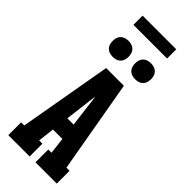

<svg xmlns="http://www.w3.org/2000/svg" viewBox="-355 -1170 1210 1210"><g transform="rotate(45 250.0 -565.5)"><path d="M34 0V-114H62L128 -490L171 -735H329L415 -245L438 -114H466V0H276V-114H305L292 -224H208L195 -114H224V0ZM222 -338H278L259 -490Q257 -507 255 -524.5Q253 -542 250 -559Q247 -542 245 -524.5Q243 -507 241 -490ZM350 -814Q336 -814 322 -818Q308 -822 297.5 -832.5Q287 -843 283 -857Q279 -871 279 -885Q279 -899 283 -913Q287 -927 297.5 -937.5Q308 -948 322 -952Q336 -956 350 -956Q364 -956 378 -952Q392 -948 402.5 -937.5Q413 -927 417 -913Q421 -899 421 -885Q421 -871 417 -857Q413 -843 402.5 -832.5Q392 -822 378 -818Q364 -814 350 -814ZM150 -814Q136 -814 122 -818Q108 -822 97.5 -832.5Q87 -843 83 -857Q79 -871 79 -885Q79 -899 83 -913Q87 -927 97.5 -937.5Q108 -948 122 -952Q136 -956 150 -956Q164 -956 178 -952Q192 -948 202.5 -937.5Q213 -927 217 -913Q221 -899 221 -885Q221 -871 217 -857Q213 -843 202.5 -832.5Q192 -822 178 -818Q164 -814 150 -814ZM100 -1049V-1131H400V-1049Z"/></g></svg>

Font: Iosevka Slab Heavy
Style: Regular
Weight: 900
Monospace: yes
Designer: Belleve Invis
Foundry: Belleve Invis
Version: Version 11.1.0; ttfautohint (v1.8.3)